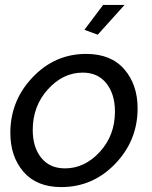

<svg xmlns="http://www.w3.org/2000/svg" viewBox="-20 -750 618 780"><path d="M377 -609 323 -629 399 -730H486ZM22 -210Q22 -341 112.5 -436Q203 -531 330 -531Q431 -531 485 -468.5Q539 -406 539 -310Q539 -179 448 -84.5Q357 10 229 10Q129 10 75.5 -52Q22 -114 22 -210ZM447 -297Q447 -367 412.5 -411Q378 -455 316 -455Q236 -455 174.5 -387Q113 -319 113 -222Q113 -152 147.5 -109Q182 -66 244 -66Q324 -66 385.5 -133Q447 -200 447 -297Z"/></svg>

Font: Raleway-v4020 Medium
Style: Italic
Weight: 500
Italic angle: -12°
Designer: Matt McInerney, Pablo Impallari, Rodrigo Fuenzalida
Foundry: Matt McInerney, Pablo Impallari, Rodrigo Fuenzalida
Version: Version 4.020;PS 004.020;hotconv 1.0.88;makeotf.lib2.5.64775